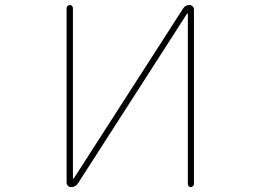

<svg xmlns="http://www.w3.org/2000/svg" viewBox="-20 -773 1040 770"><path d="M733.4 -35.2V-717.8Q733.4 -718.8 732.4 -718.8Q731.4 -718.8 730.5 -718.8L293 -38.1Q283.2 -22.5 264.6 -22.5Q257.8 -22.5 252.4 -27.8Q247.1 -33.2 247.1 -41V-740.2Q247.1 -745.1 251 -749Q254.9 -752.9 260.3 -752.9Q265.6 -752.9 269 -749Q272.5 -745.1 272.5 -740.2V-57.6Q272.5 -56.6 273.4 -56.6Q274.4 -56.6 275.4 -56.6L713.9 -738.3Q722.7 -752.9 740.2 -752.9Q747.1 -752.9 752.4 -747.6Q757.8 -742.2 757.8 -735.4V-35.2Q757.8 -30.3 753.9 -26.4Q750 -22.5 745.1 -22.5Q740.2 -22.5 736.8 -26.4Q733.4 -30.3 733.4 -35.2Z"/></svg>

Font: Rounded-X Mgen+ 1mn thin
Style: Regular
Weight: 100
Designer: [Source Han Sans]
Ryoko NISHIZUKA  (kana & ideographs); Paul D. Hunt (Latin, Greek & Cyrillic); Wenlong ZHANG  (bopomofo
Version: Version 1.059.20150602